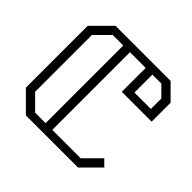

<svg xmlns="http://www.w3.org/2000/svg" viewBox="-152 -754 909 909"><g transform="rotate(45 302.5 -300.0)"><path d="M375 -400V-560H270V-40H460L539 -119L570 -88L482 0H133L40 -93V-507L133 -600H502L575 -527V-400ZM225 -560H155L85 -490V-110L155 -40H225ZM420 -440H530V-510L480 -560H420Z"/></g></svg>

Font: Kumar One Outline
Style: Regular
Weight: 400
Designer: Parimal Parmar
Foundry: Indian Type Foundry
Version: Version 1.000;PS 1.000;hotconv 1.0.88;makeotf.lib2.5.647800